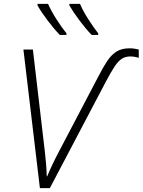

<svg xmlns="http://www.w3.org/2000/svg" viewBox="-20 -969 735 989"><path d="M185.5 0 100.6 -713.9H149.4L210.9 -189Q214.8 -157.2 217.5 -123.5Q220.2 -89.8 220.7 -60.5L223.1 -61Q234.4 -88.4 249.8 -120.8Q265.1 -153.3 283.7 -188.5L485.4 -572.8Q510.7 -622.6 532.7 -655.3Q554.7 -688 581.3 -704.1Q607.9 -720.2 647.9 -720.2Q663.1 -720.2 674.3 -718Q685.5 -715.8 694.8 -713.9V-671.4Q686.5 -673.8 675.3 -676Q664.1 -678.2 650.9 -678.2Q626 -678.2 607.4 -666.3Q588.9 -654.3 570.6 -626.7Q552.2 -599.1 527.3 -552.2L236.8 0ZM452.1 -789.1Q421.9 -820.3 389.4 -863.8Q356.9 -907.2 337.4 -940.9V-949.2H392.1Q406.7 -914.1 434.1 -871.1Q461.4 -828.1 485.8 -797.4V-789.1ZM288.1 -789.1Q257.8 -820.3 225.1 -863.8Q192.4 -907.2 173.3 -940.9V-949.2H227.5Q242.7 -914.1 270 -871.1Q297.4 -828.1 322.3 -797.4V-789.1Z"/></svg>

Font: Open Sans Light
Style: Italic
Weight: 300
Italic angle: -12°
Designer: Monotype Design Team
Foundry: Monotype Imaging Inc.
Version: Version 3.003; ttfautohint (v1.8.4)